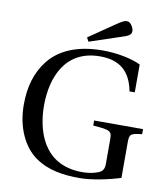

<svg xmlns="http://www.w3.org/2000/svg" viewBox="-92 -915 873 1005"><g transform="rotate(10 344.5 -412.0)"><path d="M310 -718 321 -697 480 -750C522 -763 536 -770 538 -788C540 -807 522 -834 508 -837C493 -840 479 -834 446 -811ZM45 -313C45 -192 93 -95 162 -46C233 4 316 14 399 14C465 14 556 -6 615 -25V-211C615 -258 620 -262 682 -269V-296H422V-269C517 -262 522 -257 522 -211V-84C522 -51 510 -41 490 -33C466 -24 439 -19 407 -19C191 -19 150 -210 150 -328C150 -477 210 -632 395 -632C498 -632 558 -584 578 -478H606V-626C560 -649 479 -665 404 -665C263 -665 170 -619 116 -549C68 -486 45 -411 45 -313Z"/></g></svg>

Font: erewhon
Style: Regular
Weight: 400
Version: Version 1.0.0